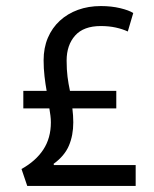

<svg xmlns="http://www.w3.org/2000/svg" viewBox="-20 -614 510 634"><path d="M70 0 51 -56Q98 -82 123 -120Q148 -158 148 -210Q148 -221 146.5 -232.5Q145 -244 143 -256H57V-314H134Q130 -336 127 -362Q124 -388 124 -415Q124 -456 138 -489Q152 -522 177.5 -545.5Q203 -569 237.5 -581.5Q272 -594 313 -594Q348 -594 377 -587Q406 -580 420 -571L402 -510Q385 -518 362.5 -523Q340 -528 313 -528Q256 -528 228 -496.5Q200 -465 200 -414Q200 -384 203 -360.5Q206 -337 211 -314H364V-256H219Q222 -232 222 -210Q222 -167 207.5 -133Q193 -99 157 -73L158 -69H428V0Z"/></svg>

Font: Mukta Mahee
Style: Regular
Weight: 400
Designer: Shuchita Grover, Noopur Datye, Girish Dalvi, Yashodeep Gholap
Foundry: Ek Type
Version: Version 2.538;PS 1.000;hotconv 16.6.51;makeotf.lib2.5.65220;